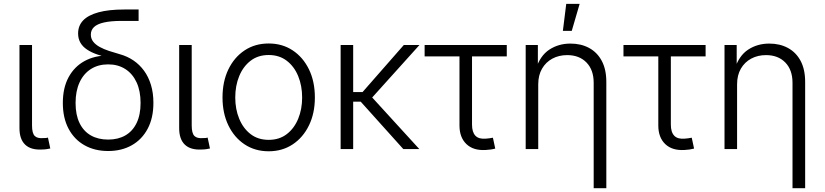

<svg xmlns="http://www.w3.org/2000/svg" viewBox="-20 -777 4299 1001"><path d="M199.7 2.4Q141.6 5.9 111.6 -22.5Q81.5 -50.8 81.5 -108.9V-542.5H147V-122.6Q147 -82.5 160.9 -68.4Q174.8 -54.2 206.1 -57.1Q215.8 -57.1 220.2 -57.6Q224.6 -58.1 230 -59.6L242.2 -2.9Q233.9 -1 222.7 0.7Q211.4 2.4 199.7 2.4Z M543.9 10.3Q473.6 10.3 420.4 -19.8Q367.2 -49.8 337.4 -106Q307.6 -162.1 307.6 -240.2Q307.6 -318.8 337.4 -374Q367.2 -429.2 420.4 -458.5Q473.6 -487.8 543.9 -487.8L561.5 -472.7Q521 -481.4 488.8 -492.4Q456.5 -503.4 433.8 -518.6Q411.1 -533.7 399.2 -554.4Q387.2 -575.2 387.2 -602.5Q387.2 -643.1 413.6 -670.7Q439.9 -698.2 493.7 -712.9Q547.4 -727.5 628.4 -727.5H702.6V-668H615.2Q558.1 -668 522.5 -659.9Q486.8 -651.9 470.2 -636Q453.6 -620.1 453.6 -596.7Q453.6 -575.2 466.1 -559.6Q478.5 -543.9 499.8 -532.2Q521 -520.5 548.3 -511.5Q575.7 -502.4 605.5 -494.1Q644 -483.4 676 -461.7Q708 -439.9 731.2 -408Q754.4 -376 767.1 -334Q779.8 -292 779.8 -240.7Q779.8 -162.1 750 -106Q720.2 -49.8 667.2 -19.8Q614.3 10.3 543.9 10.3ZM543.9 -49.3Q595.7 -49.3 633.5 -71Q671.4 -92.8 692.1 -135.5Q712.9 -178.2 712.9 -240.2Q712.9 -302.7 692.1 -347.7Q671.4 -392.6 633.3 -417Q595.2 -441.4 543.9 -441.4Q492.2 -441.4 454.1 -417.2Q416 -393.1 395 -347.9Q374 -302.7 374 -240.2Q374 -177.7 394.8 -135.3Q415.5 -92.8 453.6 -71Q491.7 -49.3 543.9 -49.3Z M1032.2 2.4Q974.1 5.9 944.1 -22.5Q914.1 -50.8 914.1 -108.9V-542.5H979.5V-122.6Q979.5 -82.5 993.4 -68.4Q1007.3 -54.2 1038.6 -57.1Q1048.3 -57.1 1052.7 -57.6Q1057.1 -58.1 1062.5 -59.6L1074.7 -2.9Q1066.4 -1 1055.2 0.7Q1043.9 2.4 1032.2 2.4Z M1380.9 11.7Q1309.6 11.7 1255.4 -24.2Q1201.2 -60.1 1170.7 -123.3Q1140.1 -186.5 1140.1 -268.6Q1140.1 -352.1 1170.7 -415.3Q1201.2 -478.5 1255.4 -514.4Q1309.6 -550.3 1380.9 -550.3Q1451.7 -550.3 1505.9 -514.4Q1560.1 -478.5 1590.8 -415.3Q1621.6 -352.1 1621.6 -268.6Q1621.6 -186.5 1590.8 -123.3Q1560.1 -60.1 1505.9 -24.2Q1451.7 11.7 1380.9 11.7ZM1380.9 -47.9Q1436.5 -47.9 1475.3 -77.9Q1514.2 -107.9 1534.7 -158Q1555.2 -208 1555.2 -268.6Q1555.2 -329.6 1534.7 -379.9Q1514.2 -430.2 1475.1 -460.2Q1436 -490.2 1380.9 -490.2Q1325.2 -490.2 1286.4 -460.2Q1247.6 -430.2 1227.1 -380.1Q1206.5 -330.1 1206.5 -268.6Q1206.5 -208 1227.1 -158Q1247.6 -107.9 1286.4 -77.9Q1325.2 -47.9 1380.9 -47.9Z M1821.3 -542.5V0H1755.9V-542.5ZM2167 -542.5 1900.9 -247.1H1794.4V-296.9H1870.1L2085.4 -542.5ZM2082.5 0 1857.4 -250.5 1897.5 -293.9 2166 0Z M2512.2 4.9Q2447.8 8.8 2411.6 -25.9Q2375.5 -60.5 2375.5 -123V-482.9H2193.8V-542.5H2622.1V-482.9H2440.9V-127.4Q2440.9 -87.9 2458.7 -69.3Q2476.6 -50.8 2513.2 -54.2Q2520.5 -54.2 2530.8 -55.9Q2541 -57.6 2549.8 -59.1L2562 -2.4Q2551.8 0.5 2538.8 2.4Q2525.9 4.4 2512.2 4.9Z M2786.1 -337.4V0H2720.7V-542.5H2784.2V-416H2773.4Q2795.9 -486.8 2844 -518.3Q2892.1 -549.8 2954.1 -549.8Q3009.3 -549.8 3051.5 -526.9Q3093.8 -503.9 3117.4 -459.5Q3141.1 -415 3141.1 -350.1V204.1H3075.2V-345.2Q3075.2 -412.6 3037.6 -451.2Q3000 -489.7 2937 -489.7Q2894 -489.7 2859.9 -471.4Q2825.7 -453.1 2805.9 -418.9Q2786.1 -384.8 2786.1 -337.4ZM2914.6 -616.2 2932.1 -756.8H3002L2960.9 -616.2Z M3548.8 4.9Q3484.4 8.8 3448.2 -25.9Q3412.1 -60.5 3412.1 -123V-482.9H3230.5V-542.5H3658.7V-482.9H3477.5V-127.4Q3477.5 -87.9 3495.4 -69.3Q3513.2 -50.8 3549.8 -54.2Q3557.1 -54.2 3567.4 -55.9Q3577.6 -57.6 3586.4 -59.1L3598.6 -2.4Q3588.4 0.5 3575.4 2.4Q3562.5 4.4 3548.8 4.9Z M3822.8 -337.4V0H3757.3V-542.5H3820.8V-416H3810.1Q3832.5 -486.8 3880.6 -518.3Q3928.7 -549.8 3990.7 -549.8Q4045.9 -549.8 4088.1 -526.9Q4130.4 -503.9 4154.1 -459.5Q4177.7 -415 4177.7 -350.1V204.1H4111.8V-345.2Q4111.8 -412.6 4074.2 -451.2Q4036.6 -489.7 3973.6 -489.7Q3930.7 -489.7 3896.5 -471.4Q3862.3 -453.1 3842.5 -418.9Q3822.8 -384.8 3822.8 -337.4Z"/></svg>

Font: Inter 16pt Light
Style: Regular
Weight: 300
Version: Version 4.001;git-66647c0bb